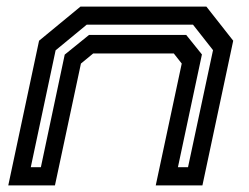

<svg xmlns="http://www.w3.org/2000/svg" viewBox="-20 -560 752 580"><path d="M5 0 98 -437 223 -540H603.5L684.5 -437L591.5 0H450.5L529 -368L505 -398.5H261.5L224.5 -368L146 0ZM73 -55H103.5L175.5 -395L249 -454.5H542.5L590 -395.5L517.5 -55H548L623.5 -408.5L563 -485.5H242L148 -408Z"/></svg>

Font: Tourney Expanded SemiBold
Style: Italic
Weight: 600
Width: 7
Italic angle: -12°
Designer: Tyler Finck
Foundry: Etcetera Type Co
Version: Version 1.010; ttfautohint (v1.8.3)